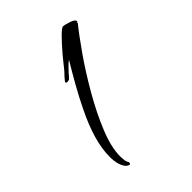

<svg xmlns="http://www.w3.org/2000/svg" viewBox="-116 -645 448 448"><g transform="rotate(-45 107.5 -421.0)"><path d="M50 -252Q48 -252 46.5 -253Q45 -254 43 -255Q30 -268 30 -298Q30 -349 65 -420Q78 -447 93 -473.5Q108 -500 123 -525Q117 -521 111.5 -515Q106 -509 100 -503Q98 -500 95 -497Q92 -494 90 -492Q89 -492 87.5 -491.5Q86 -491 85 -491Q75 -491 84 -500Q87 -504 91.5 -508.5Q96 -513 100 -518Q105 -524 110 -530.5Q115 -537 121 -544Q138 -564 151 -577Q164 -590 168 -590Q173 -590 187 -585.5Q201 -581 200 -574H198L197 -573L199 -572Q181 -550 155.5 -513.5Q130 -477 105.5 -434.5Q81 -392 64.5 -351.5Q48 -311 48 -281Q48 -277 48.5 -273.5Q49 -270 49 -266Q50 -265 50.5 -262.5Q51 -260 52 -259Q53 -258 53 -255Q53 -252 50 -252Z"/></g></svg>

Font: The Nautigal
Style: Regular
Weight: 400
Designer: Robert E. Leuschke
Foundry: Robert E. Leuschke
Version: Version 1.100; ttfautohint (v1.8.3)